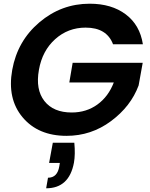

<svg xmlns="http://www.w3.org/2000/svg" viewBox="-20 -727 809 1036"><path d="M265 43H381Q387 106 379 151Q353 289 229 289L239 232Q290 232 300 170L303 152H245ZM464 -707Q582 -707 658.5 -649.5Q735 -592 751 -488H590Q556 -578 442 -578Q347 -578 277.5 -515.5Q208 -453 190 -350Q171 -244 219.5 -182Q268 -120 367 -120Q446 -120 505.5 -163Q565 -206 594 -282H354L372 -388H750L728 -266Q686 -153 579 -73.5Q472 6 339 6Q186 6 102 -94Q18 -194 46 -350Q74 -506 192.5 -606.5Q311 -707 464 -707Z"/></svg>

Font: Poppins SemiBold
Style: Italic
Weight: 600
Italic angle: -10°
Designer: Ninad Kale (Devanagari), Jonny Pinhorn (Latin)
Foundry: Indian Type Foundry
Version: Version 3.200;PS 1.000;hotconv 16.6.54;makeotf.lib2.5.65590